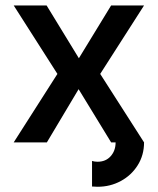

<svg xmlns="http://www.w3.org/2000/svg" viewBox="-20 -528 585 712"><path d="M192.9 -253.9 30.8 -507.8H152.8L272.5 -312L392.1 -507.8H514.2L351.6 -253.9L514.2 0Q514.2 47.4 490.7 84.7Q467.3 122.1 428 143.3Q388.7 164.6 341.8 164.6Q330.6 164.6 321.3 163.6V68.8Q330.1 71.8 341.8 71.8Q372.1 71.8 390.4 51.3Q408.7 30.8 408.7 0H392.1L271.5 -197.3L153.8 0H30.8Z"/></svg>

Font: Giphurs Medium
Style: Regular
Weight: 500
Version: Version 0.920; ttfautohint (v1.8.4.7-5d5b)